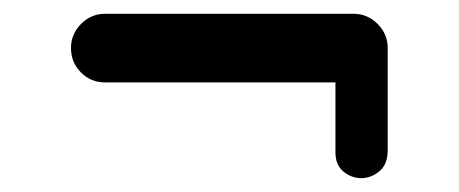

<svg xmlns="http://www.w3.org/2000/svg" viewBox="-20 -419 670 280"><path d="M83.5 -349.1Q83.5 -369.1 98.1 -384Q112.8 -398.9 133.3 -398.9H495.6Q516.1 -398.9 530.8 -384Q545.4 -369.1 545.4 -349.1V-347.2V-199.7Q545.4 -179.2 533.2 -169.2Q521 -159.2 506.8 -159.2Q492.7 -159.2 481 -168.7Q469.2 -178.2 469.2 -196.8V-298.8H133.3Q112.3 -298.8 97.9 -313.5Q83.5 -328.1 83.5 -349.1Z"/></svg>

Font: Cutive
Style: Regular
Weight: 400
Designer: Vernon Adams
Version: Version 1.002